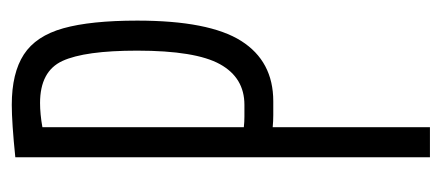

<svg xmlns="http://www.w3.org/2000/svg" viewBox="-232 -518 750 326"><g transform="rotate(-90 143.0 -355.0)"><path d="M39 0V-704Q68 -707 90.5 -708.5Q113 -710 128 -710Q182 -710 213.5 -689.5Q245 -669 258 -622.5Q271 -576 271 -497Q271 -375 236.5 -320.5Q202 -266 134 -266Q121 -266 110.5 -266Q100 -266 90 -267V0ZM90 -658V-316Q99 -315 108 -315Q117 -315 128 -315Q174 -315 197 -356.5Q220 -398 220 -497Q220 -586 202.5 -624Q185 -662 131 -662Q122 -662 111.5 -661Q101 -660 90 -658Z"/></g></svg>

Font: Georama ExtraCondensed Light
Style: Regular
Weight: 300
Width: 2
Designer: Jean-Baptiste Levee
Foundry: Production Type
Version: Version 1.000